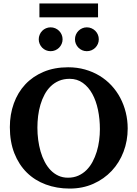

<svg xmlns="http://www.w3.org/2000/svg" viewBox="-20 -1077 796 1113"><path d="M559.1 -328.1Q559.1 -386.7 548.1 -439.7Q537.1 -492.7 515.1 -532.7Q493.2 -572.8 460.2 -596.4Q427.2 -620.1 383.8 -620.1Q349.1 -620.1 321.8 -608.4Q294.4 -596.7 273.7 -576.4Q252.9 -556.2 238.3 -528.8Q223.6 -501.5 214.4 -470Q205.1 -438.5 200.9 -404.5Q196.8 -370.6 196.8 -336.9Q196.8 -301.3 201.4 -266.1Q206.1 -231 215.3 -198.7Q224.6 -166.5 239.3 -138.7Q253.9 -110.8 273.4 -90.6Q293 -70.3 318.1 -58.6Q343.3 -46.9 374 -46.9Q407.2 -46.9 434.1 -58.8Q460.9 -70.8 481.4 -91.3Q502 -111.8 516.6 -139.2Q531.2 -166.5 540.8 -197.8Q550.3 -229 554.7 -262.5Q559.1 -295.9 559.1 -328.1ZM720.2 -332Q720.2 -260.3 696 -197Q671.9 -133.8 627.4 -86.4Q583 -39.1 521 -11.5Q459 16.1 383.8 16.1Q309.1 16.1 245.4 -7.6Q181.6 -31.2 135.5 -76.7Q89.4 -122.1 63.2 -188.5Q37.1 -254.9 37.1 -339.8Q37.1 -413.6 60.1 -477.3Q83 -541 126.2 -587.4Q169.4 -633.8 232.2 -660.4Q294.9 -687 375 -687Q426.8 -687 472.7 -674.1Q518.6 -661.1 556.9 -637.9Q595.2 -614.7 625.5 -582.3Q655.8 -549.8 676.8 -510.3Q697.8 -470.7 709 -425.5Q720.2 -380.4 720.2 -332ZM342.8 -849.1Q342.8 -835 337.4 -822.5Q332 -810.1 322.5 -800.5Q313 -791 300.3 -785.6Q287.6 -780.3 273.4 -780.3Q259.3 -780.3 246.6 -785.6Q233.9 -791 224.6 -800.5Q215.3 -810.1 210 -822.5Q204.6 -835 204.6 -849.1Q204.6 -863.3 210 -876Q215.3 -888.7 224.6 -898.2Q233.9 -907.7 246.6 -913.1Q259.3 -918.5 273.4 -918.5Q287.6 -918.5 300.3 -913.1Q313 -907.7 322.5 -898.2Q332 -888.7 337.4 -876Q342.8 -863.3 342.8 -849.1ZM552.7 -849.1Q552.7 -835 547.4 -822.5Q542 -810.1 532.5 -800.5Q522.9 -791 510.3 -785.6Q497.6 -780.3 483.4 -780.3Q469.2 -780.3 456.8 -785.6Q444.3 -791 434.8 -800.5Q425.3 -810.1 419.9 -822.5Q414.6 -835 414.6 -849.1Q414.6 -863.3 419.9 -876Q425.3 -888.7 434.8 -898.2Q444.3 -907.7 456.8 -913.1Q469.2 -918.5 483.4 -918.5Q497.6 -918.5 510.3 -913.1Q522.9 -907.7 532.5 -898.2Q542 -888.7 547.4 -876Q552.7 -863.3 552.7 -849.1ZM208.5 -976.6V-1057.1H548.3V-976.6Z"/></svg>

Font: Charis SIL Afr
Style: Bold
Weight: 700
Foundry: SIL International
Version: Version 5.000